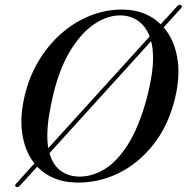

<svg xmlns="http://www.w3.org/2000/svg" viewBox="-20 -752 781 803"><path d="M47 29Q39 24.5 47.5 16L124 -68.5Q84 -118 72.8 -195Q61.5 -272 88 -370.5Q108.5 -445.5 148.5 -508.5Q188.5 -571.5 243 -617.5Q297.5 -663.5 362 -688.2Q426.5 -713 496.5 -712Q591 -710 652 -650.5L722 -727Q729.5 -735 737 -730.5Q745 -725.5 737 -717.5L664.5 -637.5Q707 -589 721 -512.8Q735 -436.5 712 -341Q684.5 -227.5 622 -148Q559.5 -68.5 475.5 -27.5Q391.5 13.5 299 11.5Q197.5 9.5 135.5 -55L62.5 25.5Q55 33.5 47 29ZM178 -188Q177.5 -158 182 -132.5L606 -599.5Q589.5 -642 558.5 -664Q527.5 -686 488.5 -687.5Q432.5 -689.5 377.2 -653.2Q322 -617 276.8 -544.5Q231.5 -472 204.5 -364Q191 -308.5 184.5 -265Q178 -221.5 178 -188ZM309 -13.5Q363 -12 416.2 -43.8Q469.5 -75.5 515.8 -149Q562 -222.5 595 -345Q608 -396 614.2 -437.5Q620.5 -479 620 -512Q620 -549 612 -580L187 -111.5Q200.5 -63 232.5 -38.8Q264.5 -14.5 309 -13.5Z"/></svg>

Font: Fraunces 72pt S000
Style: Italic
Weight: 400
Italic angle: -16°
Version: Version 1.000; ttfautohint (v1.8.3)